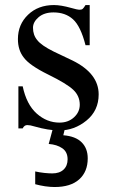

<svg xmlns="http://www.w3.org/2000/svg" viewBox="-20 -504 450 764"><path d="M336.9 -483.9V-324.2H320.3Q300.8 -399.9 270.5 -427.2Q240.2 -454.6 192.9 -454.6Q155.8 -454.6 133.5 -435.5Q111.3 -416.5 111.3 -393.6Q111.3 -364.3 128.4 -344.2Q144.5 -323.2 193.8 -298.8L268.6 -263.2Q372.6 -211.9 372.6 -128.4Q372.6 -64 324.2 -24.4Q275.9 15.1 215.8 15.1Q172.9 15.1 116.7 -1Q100.1 -6.3 88.4 -6.3Q76.7 -6.3 70.3 6.8H53.2V-160.6H70.3Q85.4 -88.4 126 -52.2Q166.5 -16.1 216.8 -16.1Q251.5 -16.1 274.4 -37.1Q297.4 -58.1 297.4 -87.4Q297.4 -122.1 271.7 -146.5Q246.1 -170.9 171.9 -207.3Q97.7 -243.7 74.7 -274.9Q51.3 -304.2 51.3 -348.6Q51.3 -406.7 91.6 -445.3Q131.8 -483.9 194.8 -483.9Q222.2 -483.9 262.2 -472.7Q287.1 -465.3 297.4 -465.3Q305.2 -465.3 309.3 -469Q313.5 -472.7 320.3 -483.9ZM329.1 126Q329.1 179.2 295.2 209.7Q261.2 240.2 197.3 240.2Q189.5 240.2 179.7 239.5Q169.9 238.8 159.7 237.3Q149.4 235.8 139.2 233.6Q128.9 231.4 120.1 229V178.2Q138.2 182.1 156.2 184.1Q174.3 186 188 186Q216.8 186 232.9 170.9Q249 155.8 249 129.9Q249 100.6 227.8 85.9Q206.5 71.3 173.8 68.8L194.8 -8.8H242.2L231.9 34.2Q280.8 38.1 304.9 62.3Q329.1 86.4 329.1 126Z"/></svg>

Font: KhunPaOh
Style: Regular
Weight: 400
Designer: Khon Soe Zaw Thu
Version: Version 1.00 July 11, 2016, initial release